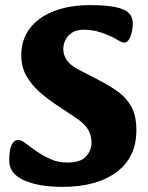

<svg xmlns="http://www.w3.org/2000/svg" viewBox="-20 -716 577 749"><path d="M223 13Q132 13 74 -12.5Q16 -38 16 -90Q16 -132 25.5 -151Q35 -170 51 -170Q63 -170 80.5 -156.5Q98 -143 122.5 -126Q147 -109 176.5 -95.5Q206 -82 242 -82Q296 -82 316.5 -106.5Q337 -131 337 -159Q337 -187 324 -210Q311 -233 275 -257L197 -309Q164 -331 133.5 -358Q103 -385 83 -420Q63 -455 63 -500Q63 -562 97 -606Q131 -650 191.5 -673Q252 -696 331 -696Q393 -696 429.5 -688.5Q466 -681 482 -665.5Q498 -650 498 -626Q498 -598 489 -574Q480 -550 465 -550Q455 -550 441 -559Q427 -568 406 -577Q384 -587 359.5 -593.5Q335 -600 306 -600Q268 -600 247.5 -577.5Q227 -555 227 -524Q227 -502 240 -482Q253 -462 287 -444L359 -407Q406 -383 440 -358.5Q474 -334 493 -299Q512 -264 512 -208Q512 -102 434.5 -44.5Q357 13 223 13Z"/></svg>

Font: Alkatra
Style: Regular
Weight: 400
Designer: Suman Bhandary
Version: Version 1.100;gftools[0.9.22]